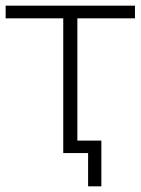

<svg xmlns="http://www.w3.org/2000/svg" viewBox="-21 -542 498 680"><path d="M203 0V-492L217 -477H-1V-522H457V-477H239L253 -492V0ZM291 118V-15L305 0H203V-44H338V118Z"/></svg>

Font: Modern
Style: Regular
Weight: 300
Designer: Julieta Ulanovsky
Foundry: Julieta Ulanovsky
Version: Version 8.000